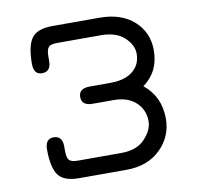

<svg xmlns="http://www.w3.org/2000/svg" viewBox="-72 -697 802 772"><g transform="rotate(-10 329.0 -310.5)"><path d="M295.9 -355.5H379.9Q439.5 -355.5 472.2 -381.8Q504.9 -408.2 504.9 -453.1Q504.9 -488.3 471.7 -519.5Q438.5 -550.8 376 -550.8H197.3Q170.9 -550.8 162.1 -541Q153.3 -531.2 153.3 -502.9V-485.4Q153.3 -441.4 117.2 -441.4Q83 -441.4 83 -485.4Q83 -558.6 105.5 -589.8Q127.9 -621.1 190.4 -621.1H382.8Q471.7 -621.1 523.4 -574.2Q575.2 -527.3 575.2 -455.1Q575.2 -367.2 508.8 -319.3Q575.2 -265.6 575.2 -175.8Q575.2 -102.5 522.9 -51.3Q470.7 0 382.8 0H190.4Q127.9 0 105.5 -31.2Q83 -62.5 83 -135.7Q83 -179.7 117.2 -179.7Q153.3 -179.7 153.3 -135.7V-118.2Q153.3 -89.8 162.1 -80.1Q170.9 -70.3 197.3 -70.3H376Q438.5 -70.3 471.7 -106Q504.9 -141.6 504.9 -177.7Q504.9 -223.6 472.2 -254.4Q439.5 -285.2 379.9 -285.2H295.9Q251 -285.2 251 -320.3Q251 -355.5 295.9 -355.5Z"/></g></svg>

Font: Jura
Style: DemiBold
Weight: 600
Version: Version 2.4